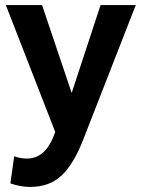

<svg xmlns="http://www.w3.org/2000/svg" viewBox="-20 -542 559 758"><path d="M3 -522H146L263 -175L377 -522H516L309 8Q272 104 224 150Q176 196 99 196Q79 196 58.5 192Q38 188 21 182L36 75Q62 84 86 84Q155 84 190 0L198 -21Z"/></svg>

Font: Radio Canada SemiBold
Style: Regular
Weight: 600
Designer: Charles Daoud, Etienne Aubert Bonn, Alexandre Saumier Demers, Jacques Le Bailly
Foundry: Radio-Canada
Version: Version 2.104; ttfautohint (v1.8.4.7-5d5b);gftools[0.9.28.de